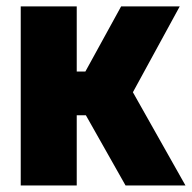

<svg xmlns="http://www.w3.org/2000/svg" viewBox="-20 -568 588 588"><path d="M43.5 0V-548.5H215V-349H241.5L351 -548.5H530.5L387 -285.5L548 0H364.5L243 -215H215V0Z"/></svg>

Font: Encode Sans Condensed Condensed ExtraBold
Style: Regular
Weight: 800
Width: 3
Designer: Multiple Designers
Foundry: Impallari Type
Version: Version 3.000; ttfautohint (v1.8.3) -l 8 -r 50 -G 200 -x 14 